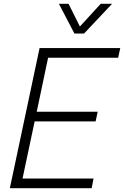

<svg xmlns="http://www.w3.org/2000/svg" viewBox="-20 -994 655 1014"><path d="M373 -817 291 -974H342L402 -854L512 -974H572L424 -817ZM32 0 189 -740H615L604 -689H234L174 -404H496L485 -353H163L99 -51H474L464 0Z"/></svg>

Font: Be Vietnam Pro ExtraLight
Style: Italic
Weight: 200
Italic angle: -12°
Designer: Lam Bao, Tony Le, Vietanh Nguyen
Foundry: Yellow Type Foundry
Version: Version 1.002; ttfautohint (v1.8.3)